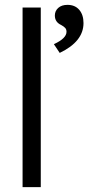

<svg xmlns="http://www.w3.org/2000/svg" viewBox="-20 -771 364 791"><path d="M73 -740H148V0H73ZM254 -640Q254 -650 248.5 -656Q243 -662 232 -668Q206 -680 206 -707Q206 -726 220 -738.5Q234 -751 258 -751Q289 -751 306.5 -730.5Q324 -710 324 -676Q324 -600 226 -553L202 -589Q254 -613 254 -640Z"/></svg>

Font: Lexend HM
Style: Regular
Weight: 400
Designer: Bonnie Shaver-Troup, Thomas Jockin, Octavio Pardo
Foundry: Lexend
Version: Version 1.091